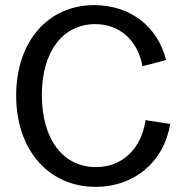

<svg xmlns="http://www.w3.org/2000/svg" viewBox="-20 -714 710 748"><path d="M353 14C500 14 618 -80 643 -231L547 -246C531 -134 456 -63 354 -63C225 -63 143 -172 143 -344C143 -513 225 -620 351 -620C447 -620 517 -556 535 -456L627 -480C595 -610 488 -694 347 -694C166 -694 43 -551 43 -342C43 -130 169 14 353 14Z"/></svg>

Font: Ronzino
Style: Regular
Weight: 400
Designer: Nunzio Mazzaferro
Foundry: Collletttivo
Version: Version 1.000;Glyphs 3.3 (3337)